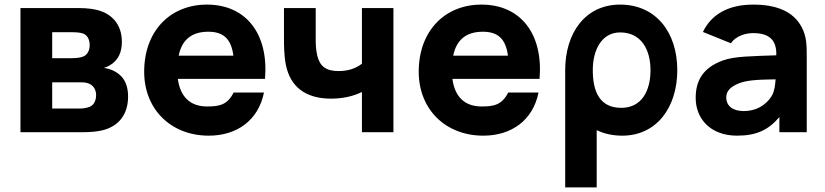

<svg xmlns="http://www.w3.org/2000/svg" viewBox="-20 -575 3588 835"><path d="M69 0H339C374 0 408 -3 432 -10C502 -30 537 -83 537 -155C537 -222 506 -253 470 -269C459 -274 445 -278 432 -280C444 -283 456 -289 468 -298C493 -317 510 -345 510 -393C510 -474 461 -514 412 -529C392 -535 362 -540 322 -540H69ZM207 -103V-217H329C338 -217 355 -217 368 -211C383 -204 398 -189 398 -161C398 -141 390 -119 371 -111C359 -106 343 -103 329 -103ZM207 -322V-435H290C296 -435 324 -435 339 -430C361 -423 370 -402 370 -379C370 -357 361 -338 344 -330C331 -324 311 -322 290 -322Z M888 15C1009.5 15 1103.5 -51 1128 -172.5H996C969 -118.5 933.5 -112 880 -112C806.5 -112 763.5 -155 753.5 -232H1132.5C1149 -428 1050 -555 880 -555C720 -555 607 -440 607 -263C607 -101 722 15 888 15ZM757 -333C771 -401.5 813 -437 886 -437C951.5 -437 985.5 -406 995 -333Z M1554 -175V0H1691V-540H1554V-298C1531 -280 1499 -266 1453 -266C1399 -266 1372 -285 1360 -332C1353 -360 1353 -392 1353 -405V-540H1215V-405C1215 -385 1215 -335 1223 -294C1242 -198 1308 -146 1420 -146C1469 -146 1516 -156 1554 -175Z M2082 15C2203.5 15 2297.5 -51 2322 -172.5H2190C2163 -118.5 2127.5 -112 2074 -112C2000.5 -112 1957.5 -155 1947.5 -232H2326.5C2343 -428 2244 -555 2074 -555C1914 -555 1801 -440 1801 -263C1801 -101 1916 15 2082 15ZM1951 -333C1965 -401.5 2007 -437 2080 -437C2145.5 -437 2179.5 -406 2189 -333Z M2686.5 15C2835.5 15 2925.5 -108 2925.5 -270C2925.5 -435 2832 -555 2677 -555C2525.5 -555 2438 -432 2438 -270V240H2575V-9C2607 6.5 2644 15 2686.5 15ZM2558 -270C2558 -360 2598 -434 2677 -434C2768 -434 2809 -360 2809 -270C2809 -179 2770 -106 2682 -106C2591 -106 2558 -172 2558 -270Z M3037 -436 3158.5 -387C3181 -419 3222 -431 3255.5 -431C3326 -431 3358.5 -400 3356 -334.5C3254 -330.5 3175.5 -331 3123.5 -312C3036.5 -280 3005.5 -224 3005.5 -149C3005.5 -59 3069.5 15 3185.5 15C3268.5 15 3321.5 -9 3369.5 -66V0H3488.5V-330C3488.5 -380 3487.5 -417.5 3466.5 -457C3428.5 -529 3350.5 -555 3255.5 -555C3141.5 -555 3071 -507.5 3037 -436ZM3138.5 -151C3138.5 -178 3154.5 -197 3194.5 -213C3225.5 -224.5 3262 -229 3353 -230C3351.5 -207.5 3348.5 -182.5 3339.5 -164C3328.5 -141 3289.5 -92 3214.5 -92C3167.5 -92 3138.5 -114 3138.5 -151Z"/></svg>

Font: Eudonet ExtraBold
Style: Regular
Weight: 800
Designer: Mikhail Sharanda
Foundry: Mikhail Sharanda
Version: Version 4.503;Glyphs 3.1.2 (3151)